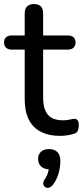

<svg xmlns="http://www.w3.org/2000/svg" viewBox="-24 -662 409 948"><path d="M275 9Q216 9 176.5 -12Q137 -33 117.5 -73Q98 -113 98 -171V-417H34Q16 -417 6 -426.5Q-4 -436 -4 -452Q-4 -469 6 -478Q16 -487 34 -487H98V-596Q98 -619 110 -630.5Q122 -642 144 -642Q166 -642 177.5 -630.5Q189 -619 189 -596V-487H310Q329 -487 339 -478Q349 -469 349 -452Q349 -436 339 -426.5Q329 -417 310 -417H189V-179Q189 -124 212 -96Q235 -68 288 -68Q307 -68 320 -71.5Q333 -75 343 -75Q352 -76 358.5 -69Q365 -62 365 -43Q365 -29 360.5 -17.5Q356 -6 343 -2Q331 2 311 5.5Q291 9 275 9ZM236 252Q227 263 216.5 265Q206 267 198.5 261.5Q191 256 189.5 246Q188 236 197 223Q208 208 213 190Q218 172 218 158L221 174Q194 174 179 160Q164 146 164 123Q164 100 178.5 87Q193 74 218 74Q244 74 259 88.5Q274 103 274 134Q274 153 270 174.5Q266 196 257.5 216Q249 236 236 252Z"/></svg>

Font: Nunito Medium
Style: Regular
Weight: 500
Designer: Vernon Adams
Foundry: Vernon Adams
Version: Version 3.601